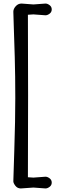

<svg xmlns="http://www.w3.org/2000/svg" viewBox="-20 -770 366 1080"><path d="M137 -687 138 -233 137 227Q157 229 168 229L236 224Q247 224 259 233Q271 242 271 257Q271 272 259 281Q247 290 236 290L168 285L97 290Q78 290 66.5 275Q55 260 55 249.5Q55 239 60.5 72.5Q66 -94 66 -218.5Q66 -343 63 -449.5Q60 -556 57.5 -622Q55 -688 55 -704Q55 -720 68.5 -735Q82 -750 101 -750L168 -745L236 -750Q247 -750 259 -741Q271 -732 271 -717Q271 -702 259 -693Q247 -684 236 -684L168 -689Q157 -689 137 -687Z"/></svg>

Font: Macondo Swash Caps
Style: Regular
Weight: 400
Designer: John Vargas Beltran
Foundry: John Vargas Beltran
Version: Version 2.001